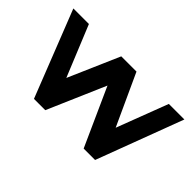

<svg xmlns="http://www.w3.org/2000/svg" viewBox="-79 -897 1213 1213"><g transform="rotate(45 528.0 -290.0)"><path d="M888 -580H1027L809 0H707L532 -388L364 0H263L35 -580H174L314 -238L463 -580H599L757 -236Z"/></g></svg>

Font: Orbitron
Style: Bold
Weight: 700
Designer: Matt McInerney
Foundry: Matt McInerney
Version: Version 001.001